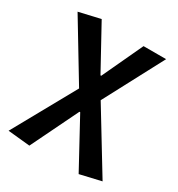

<svg xmlns="http://www.w3.org/2000/svg" viewBox="-166 -614 849 914"><g transform="rotate(30 258.5 -157.0)"><path d="M130 190 256 -69H260L401 190L517 163L316 -167L488 -492H364L260 -269H256L127 -504L10 -477L199 -164L9 178Z"/></g></svg>

Font: Source Sans Pro Semibold
Style: Regular
Weight: 600
Designer: Paul D. Hunt
Foundry: Adobe Systems Incorporated
Version: Version 3.006;hotconv 1.0.111;makeotfexe 2.5.65597